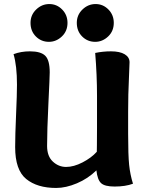

<svg xmlns="http://www.w3.org/2000/svg" viewBox="-20 -920 721 950"><path d="M457 -77Q415 -36 360.5 -13Q306 10 258 10Q164 10 109.5 -34.5Q55 -79 55 -192Q55 -251 59.5 -352Q64 -453 64 -501Q64 -595 47 -652Q84 -666 128 -666Q182 -666 204 -644Q226 -622 226 -562Q226 -540 219.5 -407.5Q213 -275 213 -198Q213 -147 241.5 -120.5Q270 -94 307 -94Q345 -94 388.5 -116.5Q432 -139 459 -169Q459 -176 459.5 -201.5Q460 -227 460 -288.5Q460 -350 460 -446Q460 -548 451 -658Q489 -666 529 -666Q573 -666 597 -651.5Q621 -637 621 -612L618 -534Q614 -455 614 -366V-259Q614 -152 619 -104Q624 -56 638 -11Q601 3 547 3Q498 3 480 -14Q462 -31 457 -77ZM451 -713Q413 -713 386.5 -739.5Q360 -766 360 -807Q360 -846 388 -873Q416 -900 453 -900Q490 -900 516.5 -873Q543 -846 543 -807Q543 -766 515 -739.5Q487 -713 451 -713ZM222 -713Q184 -713 157.5 -739.5Q131 -766 131 -807Q131 -846 159 -873Q187 -900 224 -900Q261 -900 287.5 -873Q314 -846 314 -807Q314 -766 286 -739.5Q258 -713 222 -713Z"/></svg>

Font: Overlock Black
Style: Regular
Weight: 900
Designer: Dario Muhafara
Foundry: Dario Manuel Muhafara
Version: Version 1.002